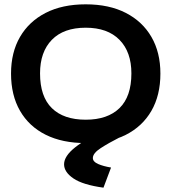

<svg xmlns="http://www.w3.org/2000/svg" viewBox="-20 -650 790 887"><path d="M376 11Q268 11 191 -27.5Q114 -66 72.5 -138Q31 -210 31 -310Q31 -408 72.5 -479.5Q114 -551 191 -590.5Q268 -630 376 -630Q484 -630 561 -590.5Q638 -551 679.5 -479.5Q721 -408 721 -310Q721 -210 679.5 -138Q638 -66 561 -27Q484 12 376 11ZM376 -97Q477 -97 532 -150.5Q587 -204 587 -311Q587 -410 532 -466Q477 -522 376 -522Q274 -522 219.5 -466Q165 -410 165 -311Q165 -204 219.5 -150.5Q274 -97 376 -97ZM493 124 458 217Q363 204 319.5 174.5Q276 145 276 109Q276 71 328 30Q380 -11 469 -48L536 -17Q481 11 445 34.5Q409 58 409 80Q409 97 433 107.5Q457 118 493 124Z"/></svg>

Font: Inconsolata ExtraExpanded ExtraBold
Style: Regular
Weight: 800
Width: 8
Monospace: yes
Designer: Raph Levien, Cyreal, Brenton Simpson
Foundry: Raph Levien, Cyreal, Google
Version: Version 3.001; ttfautohint (v1.8.2.53-6de2)